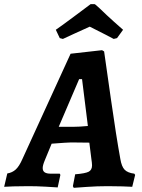

<svg xmlns="http://www.w3.org/2000/svg" viewBox="-59 -894 682 922"><path d="M586 -60 590 -54 576 3Q563 2 528.5 1Q494 0 458 0Q407 0 358 3.5Q309 7 295 8L291 0L302 -57Q351 -61 367 -69.5Q383 -78 383 -100Q383 -107 382 -114.5Q381 -122 380 -129L370 -209L283 -210Q267 -210 189 -204L156 -124Q146 -100 146 -87Q146 -73 155.5 -66.5Q165 -60 185 -60H228L231 -54L218 6Q205 5 161 2.5Q117 0 78 0Q38 0 5 1Q-28 2 -39 3L-24 -61Q0 -65 16.5 -80Q33 -95 48 -129L280 -636L431 -653L441 -647Q449 -591 474 -415.5Q499 -240 519 -130Q525 -94 539.5 -79Q554 -64 586 -60ZM291 -285Q321 -285 363 -289L335 -514H321L223 -285ZM376 -874H395Q396 -876 421 -852.5Q446 -829 454 -821Q485 -792 532 -751L503 -711L487 -707L449 -727Q377 -764 372 -766Q360 -761 297 -732L243 -707L228 -711L209 -751Q234 -768 295 -813.5Q356 -859 376 -874Z"/></svg>

Font: Alegreya SC
Style: Bold Italic
Weight: 700
Italic angle: -7°
Designer: Juan Pablo del Peral
Foundry: Huerta Tipografica
Version: Version 2.007; ttfautohint (v1.6)